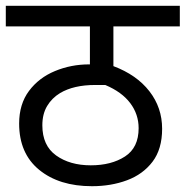

<svg xmlns="http://www.w3.org/2000/svg" viewBox="-20 -642 640 662"><path d="M600 -551H371V-414Q451 -384 495 -327.5Q539 -271 539 -198Q539 -128 506 -84.5Q473 -41 418 -20.5Q363 0 297 0Q184 0 115 -56.5Q46 -113 46 -216Q46 -283 80 -328.5Q114 -374 169.5 -397Q225 -420 287 -420H290V-551H0V-622H600ZM293 -72Q364 -72 411 -102.5Q458 -133 458 -200Q458 -248 429 -286.5Q400 -325 343 -349H308Q234 -349 187 -321Q159 -304 142.5 -276.5Q126 -249 126 -210Q126 -140 173.5 -106Q221 -72 293 -72Z"/></svg>

Font: Noto Sans Historical
Style: Regular
Weight: 400
Designer: Monotype Design Team
Foundry: Monotype Imaging Inc.
Version: Version 2.013; ttfautohint (v1.8.4.7-5d5b)